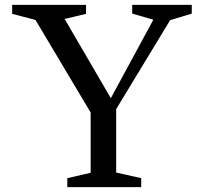

<svg xmlns="http://www.w3.org/2000/svg" viewBox="-20 -770 839 790"><path d="M30 -750H334V-713L246 -692L436 -366L611 -689L524 -714V-750H769V-714L680 -687L458 -321V-60L561 -37V0H257V-37L353 -59V-307L126 -688L30 -713Z"/></svg>

Font: Ledger
Style: Regular
Weight: 400
Designer: Denis Masharov
Foundry: Denis Masharov
Version: 1.001